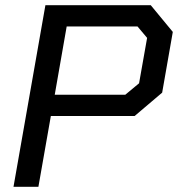

<svg xmlns="http://www.w3.org/2000/svg" viewBox="-20 -720 686 740"><path d="M155 -700H561L646 -597L605 -363L499 -273H176L128 0H32ZM463 -355 516 -399 547 -574 510 -618H237L191 -355Z"/></svg>

Font: Chakra Petch Medium
Style: Italic
Weight: 500
Italic angle: -10°
Designer: Katatrad Aksorn Co.,Ltd.
Foundry: Cadson Demak Co.,Ltd.
Version: Version 1.000; ttfautohint (v1.6)